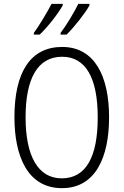

<svg xmlns="http://www.w3.org/2000/svg" viewBox="-20 -968 642 998"><path d="M445 -940V-948H387C370 -912 327 -839 295 -797V-788H326C365 -826 425 -902 445 -940ZM306 -940V-948H248C229 -911 188 -841 156 -797V-788H186C229 -828 285 -901 306 -940ZM547 -358C547 -572 472 -724 303 -724C140 -724 55 -595 55 -359C55 -157 123 10 302 10C478 10 547 -153 547 -358ZM113 -358C113 -557 174 -673 303 -673C426 -673 488 -562 488 -358C488 -154 428 -41 301 -41C177 -41 113 -158 113 -358Z"/></svg>

Font: Noto Sans Devanagari Condensed Light
Style: Regular
Weight: 300
Width: 3
Designer: Jelle Bosma - Monotype Design Team
Foundry: Monotype Imaging Inc.
Version: Version 2.004